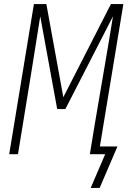

<svg xmlns="http://www.w3.org/2000/svg" viewBox="-20 -755 640 940"><path d="M424 165 495 0H420L444 -147Q466 -279 489 -411Q512 -543 533 -675L300 -221H260L177 -675Q156 -543 135 -411Q114 -279 92 -147L68 0H25L146 -735H207L290 -279L523 -735H584L469 -38H555L468 165Z"/></svg>

Font: Iosevka XLt Ex Obl
Style: Regular
Weight: 200
Width: 7
Italic angle: -9°
Monospace: yes
Designer: Belleve Invis
Foundry: Belleve Invis
Version: Version 32.5.0; ttfautohint (v1.8.4)